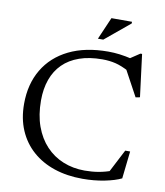

<svg xmlns="http://www.w3.org/2000/svg" viewBox="-93 -934 877 1021"><g transform="rotate(10 345.0 -424.0)"><path d="M425.5 -35Q465 -35 501 -41.2Q537 -47.5 573.5 -61L550.5 -42.5L620 -177H646.5L630 -29Q596.5 -12.5 540.5 -1.2Q484.5 10 421.5 10Q338 10 269.2 -13Q200.5 -36 150.8 -80Q101 -124 74 -186.8Q47 -249.5 47 -329Q47 -435.5 93.8 -514.5Q140.5 -593.5 228.5 -636.8Q316.5 -680 440 -680Q471 -680 501.5 -676.2Q532 -672.5 574.5 -662.5L547.5 -657.5L610 -699H619L648 -470L625 -465.5L544 -615L564 -595Q522 -617.5 488.5 -625.8Q455 -634 416.5 -634Q346 -634 292.8 -615.2Q239.5 -596.5 204 -561.2Q168.5 -526 150.5 -475.8Q132.5 -425.5 132.5 -362.5Q132.5 -284 154.5 -223.2Q176.5 -162.5 216 -120.5Q255.5 -78.5 309 -56.8Q362.5 -35 425.5 -35ZM373.5 -738 425.5 -858H536.5V-849L402.5 -738Z"/></g></svg>

Font: Newsreader 16pt
Style: Regular
Weight: 400
Designer: Hugues Gentile
Foundry: Production Type
Version: Version 1.003